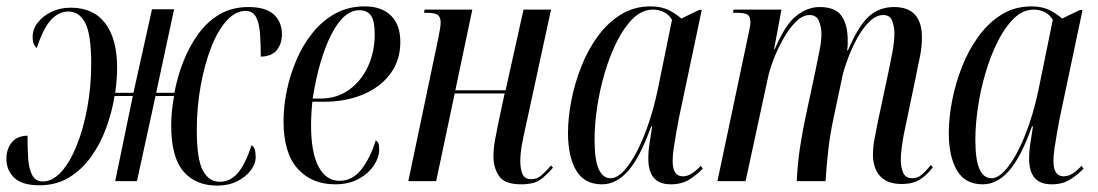

<svg xmlns="http://www.w3.org/2000/svg" viewBox="-33 -566 3430 600"><path d="M90 13Q36 13 11.5 -10.5Q-13 -34 -13 -70Q-13 -99 3 -120Q19 -141 53 -142Q53 -104 55 -71.5Q57 -39 67.5 -19Q78 1 101 1Q131 1 158 -28.5Q185 -58 206 -109.5Q227 -161 239.5 -227.5Q252 -294 252 -367Q252 -458 233.5 -494Q215 -530 181 -530Q150 -530 126 -503.5Q102 -477 82 -416Q77 -419 73 -427.5Q69 -436 69 -451Q69 -475 85 -495.5Q101 -516 128 -529Q155 -542 188 -542Q259 -542 296 -493Q333 -444 333 -355Q333 -318 327 -276H384L442 -537H511L455 -276H512Q521 -325 539.5 -372.5Q558 -420 586 -459Q614 -498 653 -521Q692 -544 743 -544Q798 -544 823 -520.5Q848 -497 848 -459Q848 -430 832.5 -410Q817 -390 782 -389Q782 -429 779.5 -461.5Q777 -494 767 -513Q757 -532 734 -532Q703 -532 675 -501Q647 -470 626.5 -417Q606 -364 594 -297.5Q582 -231 582 -160Q582 -68 601 -33Q620 2 654 2Q686 2 709.5 -24.5Q733 -51 753 -112Q766 -106 766 -76Q766 -54 750.5 -33.5Q735 -13 708 0.5Q681 14 646 14Q578 14 540 -30.5Q502 -75 502 -174Q502 -218 511 -266H453L395 0H327L382 -266H325Q317 -216 299 -166.5Q281 -117 252 -76.5Q223 -36 183 -11.5Q143 13 90 13Z M1014 10Q941 10 897 -39Q853 -88 853 -188Q853 -232 863 -281.5Q873 -331 893 -378Q913 -425 943.5 -463Q974 -501 1014.5 -523.5Q1055 -546 1107 -546Q1160 -546 1189 -517Q1218 -488 1218 -435Q1218 -377 1186.5 -335Q1155 -293 1101 -270.5Q1047 -248 979 -248H943Q942 -241 940.5 -217Q939 -193 939 -176Q939 -89 962.5 -45Q986 -1 1028 -1Q1069 -1 1097 -37.5Q1125 -74 1141 -127Q1146 -125 1149 -119Q1152 -113 1152 -98Q1152 -75 1136 -50Q1120 -25 1089 -7.5Q1058 10 1014 10ZM968 -258Q1020 -258 1058 -285.5Q1096 -313 1117 -358.5Q1138 -404 1138 -459Q1138 -500 1126.5 -517Q1115 -534 1090 -534Q1041 -534 1002.5 -458.5Q964 -383 944 -258Z M1595 10Q1544 10 1526.5 -16Q1509 -42 1509 -76Q1509 -102 1514 -129Q1519 -156 1525 -185L1544 -274H1388L1330 0H1243L1337 -448Q1340 -464 1342 -475.5Q1344 -487 1344 -496Q1344 -512 1335.5 -519Q1327 -526 1300 -526H1292L1294 -536H1443L1390 -284H1547L1603 -536H1689L1612 -181Q1602 -137 1597.5 -111Q1593 -85 1593 -62Q1593 -37 1600 -21.5Q1607 -6 1628 -6Q1645 -6 1659 -18Q1673 -30 1689 -49L1695 -42Q1677 -21 1657 -5.5Q1637 10 1595 10Z M1848 10Q1793 10 1767.5 -33.5Q1742 -77 1742 -150Q1742 -198 1752.5 -252Q1763 -306 1783.5 -358Q1804 -410 1835 -452.5Q1866 -495 1907 -520.5Q1948 -546 2000 -546Q2034 -546 2057.5 -534Q2081 -522 2096 -508L2152 -535H2160L2088 -194Q2085 -177 2080.5 -152.5Q2076 -128 2072.5 -104Q2069 -80 2069 -63Q2069 -15 2101 -15Q2115 -15 2128.5 -23.5Q2142 -32 2157 -48L2163 -39Q2146 -21 2122 -5.5Q2098 10 2063 10Q1993 10 1993 -70Q1993 -94 1997 -119Q2001 -144 2005 -171H2002Q1967 -74 1930 -32Q1893 10 1848 10ZM1875 -9Q1895 -9 1916.5 -32Q1938 -55 1958 -94Q1978 -133 1994.5 -182Q2011 -231 2022 -284L2067 -504Q2057 -521 2041 -528.5Q2025 -536 2008 -536Q1974 -536 1946 -509Q1918 -482 1895.5 -437.5Q1873 -393 1857 -339Q1841 -285 1833 -230.5Q1825 -176 1825 -130Q1825 -66 1838 -37.5Q1851 -9 1875 -9Z M2785 9Q2740 9 2717.5 -15.5Q2695 -40 2695 -83Q2695 -108 2700.5 -135.5Q2706 -163 2711 -189L2743 -339Q2749 -367 2755.5 -401.5Q2762 -436 2762 -462Q2762 -483 2755 -501Q2748 -519 2727 -519Q2705 -519 2684 -498.5Q2663 -478 2646 -447Q2629 -416 2617 -384Q2605 -352 2600 -330L2571 -193Q2561 -146 2555.5 -98.5Q2550 -51 2547 0H2457Q2459 -52 2467 -105Q2475 -158 2486 -208L2514 -339Q2522 -379 2528 -408Q2534 -437 2534 -461Q2534 -480 2526.5 -499.5Q2519 -519 2497 -519Q2475 -519 2454 -498Q2433 -477 2415 -445Q2397 -413 2384.5 -380.5Q2372 -348 2367 -324L2297 0H2209L2304 -450Q2307 -464 2309.5 -476Q2312 -488 2312 -497Q2312 -514 2303.5 -520Q2295 -526 2269 -526H2258L2259 -536H2409L2386 -412H2388Q2421 -490 2456 -517Q2491 -544 2528 -544Q2578 -544 2597 -516Q2616 -488 2616 -442Q2616 -435 2616 -426Q2616 -417 2614 -409H2617Q2650 -486 2682.5 -515Q2715 -544 2761 -544Q2848 -544 2848 -449Q2848 -417 2841 -385Q2834 -353 2829 -326L2791 -144Q2787 -122 2784.5 -101.5Q2782 -81 2782 -68Q2782 -41 2790 -25Q2798 -9 2818 -9Q2835 -9 2848 -20.5Q2861 -32 2876 -50L2882 -43Q2863 -18 2841 -4.5Q2819 9 2785 9Z M3038 10Q2983 10 2957.5 -33.5Q2932 -77 2932 -150Q2932 -198 2942.5 -252Q2953 -306 2973.5 -358Q2994 -410 3025 -452.5Q3056 -495 3097 -520.5Q3138 -546 3190 -546Q3224 -546 3247.5 -534Q3271 -522 3286 -508L3342 -535H3350L3278 -194Q3275 -177 3270.5 -152.5Q3266 -128 3262.5 -104Q3259 -80 3259 -63Q3259 -15 3291 -15Q3305 -15 3318.5 -23.5Q3332 -32 3347 -48L3353 -39Q3336 -21 3312 -5.5Q3288 10 3253 10Q3183 10 3183 -70Q3183 -94 3187 -119Q3191 -144 3195 -171H3192Q3157 -74 3120 -32Q3083 10 3038 10ZM3065 -9Q3085 -9 3106.5 -32Q3128 -55 3148 -94Q3168 -133 3184.5 -182Q3201 -231 3212 -284L3257 -504Q3247 -521 3231 -528.5Q3215 -536 3198 -536Q3164 -536 3136 -509Q3108 -482 3085.5 -437.5Q3063 -393 3047 -339Q3031 -285 3023 -230.5Q3015 -176 3015 -130Q3015 -66 3028 -37.5Q3041 -9 3065 -9Z"/></svg>

Font: Noto Serif Display ExtraCondensed
Style: Italic
Weight: 400
Width: 2
Italic angle: -12°
Designer: Monotype Design Team
Foundry: Monotype Imaging Inc.
Version: Version 2.009